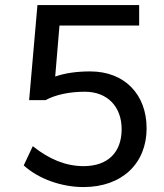

<svg xmlns="http://www.w3.org/2000/svg" viewBox="-20 -739 653 766"><path d="M313 7.3C467.3 7.3 564.9 -87.4 564.9 -227.1C564.9 -362.3 477.1 -454.1 339.8 -454.1C284.7 -454.1 237.3 -446.8 200.2 -433.6L217.3 -637.2H535.2V-718.8H129.4L96.2 -339.4H161.6C200.7 -360.8 255.9 -373 318.4 -373C409.2 -373 465.3 -313 465.3 -223.6C465.3 -131.3 410.6 -76.2 313.5 -76.2C242.7 -76.2 176.3 -103.5 110.8 -155.8L74.7 -79.1C133.3 -25.4 225.6 7.3 313 7.3Z"/></svg>

Font: Winston
Style: Regular
Weight: 400
Designer: Vernon Adams, Kim Jin-seong, David Berlow, Cristiano Sobral
Foundry: The Winston Project Authors
Version: Version 3.004